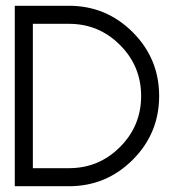

<svg xmlns="http://www.w3.org/2000/svg" viewBox="-20 -645 602 665"><path d="M93.8 -562.5V-62.5H218.8Q322.3 -62.5 395.5 -135.7Q468.8 -209 468.8 -312.5Q468.8 -416 395.5 -489.3Q322.3 -562.5 218.8 -562.5ZM31.2 0V-625H218.8Q348.1 -625 439.7 -533.4Q531.2 -441.9 531.2 -312.5Q531.2 -183.1 439.7 -91.6Q348.1 0 218.8 0Z"/></svg>

Font: Juliett
Style: Regular
Weight: 400
Designer: GGBotNet
Foundry: GGBotNet
Version: 0.60